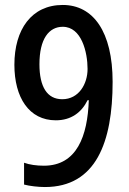

<svg xmlns="http://www.w3.org/2000/svg" viewBox="-20 -744 520 774"><path d="M434 -414C434 -616 356 -724 233 -724C107 -724 38 -625 38 -483C38 -351 97 -259 205 -259C267 -259 309 -291 333 -340H338C333 -196 290 -76 157 -76C127 -76 99 -80 77 -88V0C99 6 135 10 161 10C367 10 434 -171 434 -414ZM233 -636C309 -636 333 -533 333 -466C333 -406 298 -344 231 -344C170 -344 139 -394 139 -485C139 -587 177 -636 233 -636Z"/></svg>

Font: Noto Sans Arabic Cond Med
Style: Regular
Weight: 500
Width: 3
Designer: Monotype Design Team, Nadine Chahine, Nizar Qandah and Khaled Hosny
Foundry: Monotype Imaging Inc.
Version: Version 2.012